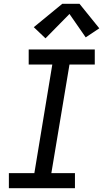

<svg xmlns="http://www.w3.org/2000/svg" viewBox="-20 -997 546 1017"><path d="M27 0V-80H162L257 -655H132V-735H482V-655H348L252 -80H377V0ZM221 -794 159 -853 310 -977H401L506 -847L434 -799L348 -923Z"/></svg>

Font: Iosevka Slab Medium Oblique
Style: Regular
Weight: 500
Italic angle: -9°
Monospace: yes
Designer: Belleve Invis
Foundry: Belleve Invis
Version: Version 11.1.1; ttfautohint (v1.8.3)